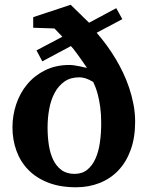

<svg xmlns="http://www.w3.org/2000/svg" viewBox="-20 -772 618 804"><path d="M403.8 -255.9Q403.8 -293.9 399.7 -323.7Q395.5 -353.5 389.9 -374.8Q384.3 -396 378.7 -409.7Q373 -423.3 370.1 -429.2Q361.3 -434.1 352.1 -438.5Q343.8 -442.4 333.3 -445.3Q322.8 -448.2 312 -448.2Q275.4 -448.2 250.2 -430.7Q225.1 -413.1 209.2 -383.8Q193.4 -354.5 186.3 -316.4Q179.2 -278.3 179.2 -237.8Q179.2 -201.2 184.3 -166.3Q189.5 -131.3 202.1 -104.2Q214.8 -77.1 236.8 -60.5Q258.8 -43.9 292 -43.9Q324.2 -43.9 345.7 -61.5Q367.2 -79.1 380.1 -108.4Q393.1 -137.7 398.4 -176Q403.8 -214.4 403.8 -255.9ZM545.9 -262.2Q545.9 -195.8 527.3 -144.5Q508.8 -93.3 475.8 -58.6Q442.9 -23.9 397.5 -5.9Q352.1 12.2 298.8 12.2Q231 12.2 180.9 -7.6Q130.9 -27.3 97.9 -61.5Q64.9 -95.7 48.6 -141.4Q32.2 -187 32.2 -238.8Q32.2 -289.1 48.1 -336.2Q64 -383.3 94.5 -419.7Q125 -456.1 169.4 -478Q213.9 -500 271 -500Q281.2 -500 293.2 -498Q305.2 -496.1 315.7 -493.9Q326.2 -491.7 334 -489.7Q341.8 -487.8 344.2 -487.8Q343.3 -489.3 338.9 -495.6Q334.5 -502 328.6 -510.5Q322.8 -519 315.4 -529.3Q308.1 -539.6 301 -549.3Q293.9 -559.1 287.6 -566.9Q281.2 -574.7 276.9 -579.1L157.2 -515.1L132.8 -561L241.2 -618.2L208 -652.8L119.1 -655.8V-700.2L275.9 -752L353 -676.8L466.8 -737.8L492.2 -691.9L384.8 -634.8Q429.7 -583.5 465.3 -523.9Q480.5 -498.5 494.9 -468.5Q509.3 -438.5 520.5 -405.3Q531.7 -372.1 538.8 -335.9Q545.9 -299.8 545.9 -262.2Z"/></svg>

Font: Charis SIL
Style: Bold
Weight: 700
Foundry: SIL International
Version: Version 4.112